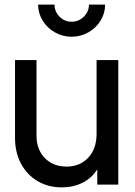

<svg xmlns="http://www.w3.org/2000/svg" viewBox="-20 -799 583 831"><path d="M45 -202V-539H138V-212Q138 -152 174 -115Q210 -78 268 -78Q326 -78 362 -116.5Q398 -155 398 -220V-539H492V0H401V-66Q377 -28 337 -8Q297 12 247 12Q189 12 143 -15Q97 -42 71 -90.5Q45 -139 45 -202ZM145 -779H216Q216 -749 237.5 -727Q259 -705 290 -705Q321 -705 343 -727Q365 -749 365 -779H435Q435 -742 415.5 -710Q396 -678 362.5 -659Q329 -640 290 -640Q251 -640 217.5 -659Q184 -678 164.5 -710Q145 -742 145 -779Z"/></svg>

Font: BLUETTI 2.0 Normal
Style: Normal
Weight: 400
Designer: Stijn de Vries
Foundry: tokotype
Version: Version 2.005;October 31, 2023;FontCreator 14.0.0.2814 64-bi